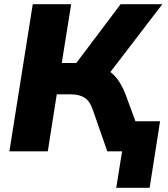

<svg xmlns="http://www.w3.org/2000/svg" viewBox="-20 -725 806 920"><path d="M537 175 565 0H506L528 -144H747L697 175ZM25 0 137 -705H321L276 -423H359L332 -405L558 -705H758L499 -367L423 -416Q468 -408 498 -388Q528 -368 549.5 -336Q571 -304 587 -258L682 0H494L425 -198Q412 -238 387 -255.5Q362 -273 318 -273H252L209 0Z"/></svg>

Font: Nunito Sans 12pt Black
Style: Italic
Weight: 900
Italic angle: -9°
Designer: Vernon Adams
Foundry: Vernon Adams
Version: Version 3.101;gftools[0.9.27]